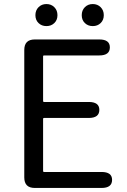

<svg xmlns="http://www.w3.org/2000/svg" viewBox="-20 -929 628 949"><path d="M152 0Q100 0 100 -52V-682Q100 -734 152 -734H471Q523 -734 523 -695Q523 -655 471 -655H198Q193 -655 193 -650V-430Q193 -425 198 -425H419Q471 -425 471 -386Q471 -346 419 -346H198Q193 -346 193 -341V-84Q193 -79 198 -79H482Q534 -79 534 -40Q534 0 482 0ZM209.5 -800Q186 -800 170.5 -815Q155 -830 155 -854Q155 -878 170.5 -893.5Q186 -909 209.5 -909Q233 -909 248.5 -893.5Q264 -878 264 -854Q264 -830 248.5 -815Q233 -800 209.5 -800ZM438.5 -800Q415 -800 399.5 -815Q384 -830 384 -854Q384 -878 399.5 -893.5Q415 -909 438.5 -909Q462 -909 477.5 -893.5Q493 -878 493 -854Q493 -830 477.5 -815Q462 -800 438.5 -800Z"/></svg>

Font: Resource Han Rounded KR
Style: Regular
Weight: 400
Designer: Cyano Hao (round all glyphs); Ryoko NISHIZUKA 西塚涼子 (kana, bopomofo & ideographs); Paul D. Hunt (Latin, Greek & Cyrillic)
Foundry: Cyano Hao
Version: 0.990